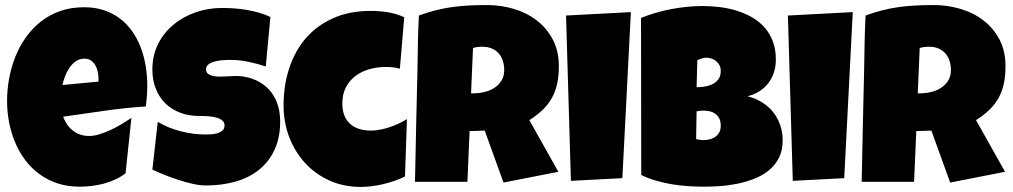

<svg xmlns="http://www.w3.org/2000/svg" viewBox="-20 -736 4056 769"><path d="M569.8 -394.5Q569.8 -352.1 564 -309.6Q480.5 -304.2 397.9 -292.2Q315.4 -280.3 232.9 -268.6Q245.6 -233.4 272.7 -212.4Q299.8 -191.4 337.4 -191.4Q356.9 -191.4 380.1 -198.7Q403.3 -206.1 426.3 -217Q449.2 -228 470.2 -240.7Q491.2 -253.4 506.3 -263.7L482.9 -42Q463.9 -27.3 441.7 -17.1Q419.4 -6.8 395.5 -0.5Q371.6 5.9 347.2 8.8Q322.8 11.7 299.3 11.7Q251 11.7 210.9 -1.5Q170.9 -14.6 138.4 -38.3Q106 -62 81.5 -94.2Q57.1 -126.5 41 -164.6Q24.9 -202.6 16.6 -245.1Q8.3 -287.6 8.3 -331.1Q8.3 -376.5 16.6 -421.9Q24.9 -467.3 41.7 -509.3Q58.6 -551.3 84.2 -587.2Q109.9 -623 144 -649.9Q178.2 -676.8 221.4 -691.9Q264.6 -707 316.9 -707Q360.4 -707 396.2 -695.1Q432.1 -683.1 460.2 -661.9Q488.3 -640.6 509 -611.3Q529.8 -582 543.2 -547.1Q556.6 -512.2 563.2 -473.4Q569.8 -434.6 569.8 -394.5ZM374.5 -419.9Q374.5 -433.6 371.6 -448Q368.7 -462.4 362.1 -474.1Q355.5 -485.8 344.7 -493.4Q334 -501 317.9 -501Q298.3 -501 283.4 -490.5Q268.6 -480 257.8 -464.1Q247.1 -448.2 240.2 -429.7Q233.4 -411.1 230 -395.5L374.5 -409.2Z M1102.1 -250Q1102.1 -183.1 1078.9 -134.5Q1055.7 -85.9 1015.4 -54.4Q975.1 -22.9 921.1 -8.1Q867.2 6.8 805.2 6.8Q781.2 6.8 752.7 0.5Q724.1 -5.9 694.8 -15.4Q665.5 -24.9 638.4 -35.9Q611.3 -46.9 590.3 -56.6L611.8 -248Q653.3 -223.1 703.9 -210.2Q754.4 -197.3 803.2 -197.3Q812.5 -197.3 825.7 -198Q838.9 -198.7 850.8 -202.4Q862.8 -206.1 871.1 -213.4Q879.4 -220.7 879.4 -234.4Q879.4 -243.7 873.5 -250.2Q867.7 -256.8 858.4 -261Q849.1 -265.1 837.4 -267.3Q825.7 -269.5 814.5 -270.5Q803.2 -271.5 793.5 -271.5H793Q793 -271.5 793 -271.5Q793 -271.5 793 -271.5Q793 -271.5 793 -271.5Q793 -271.5 793 -271.5Q793 -271.5 793 -271.5Q793 -271.5 793 -271.5H791.5Q791.5 -271.5 791.5 -271.5Q791.5 -271.5 791.5 -271.5Q791.5 -271.5 791.5 -271.5Q791.5 -271.5 791.5 -271.5Q791.5 -271.5 791.5 -271.5Q791.5 -271.5 791 -271.5Q791 -271.5 791 -271.5Q791 -271.5 791 -271.5Q791 -271.5 791 -271.5Q791 -271.5 791 -271.5Q791 -271.5 791 -271.5Q791 -271.5 791 -271.5Q791 -271.5 791 -271.5Q791 -271.5 791 -271.5H789.6Q789.6 -271.5 789.6 -271.5Q789.6 -271.5 789.6 -271.5Q789.6 -271.5 789.6 -271.5Q789.6 -271.5 789.6 -271.5Q789.6 -271.5 789.6 -271.5H788.6Q788.6 -271.5 788.6 -271.5Q788.6 -271.5 788.6 -271.5Q788.6 -271.5 788.6 -271.5Q788.6 -271.5 788.6 -271.5Q788.6 -271.5 788.6 -271.5Q788.6 -271.5 788.6 -271.5H786.1Q786.1 -271.5 786.1 -271.5Q786.1 -271.5 786.1 -271.5H777.8Q735.8 -271.5 701.4 -284.7Q667 -297.9 642.3 -322Q617.7 -346.2 604 -380.6Q590.3 -415 590.3 -457Q590.3 -514.6 613.5 -560.3Q636.7 -606 675.5 -637.9Q714.4 -669.9 764.6 -687Q814.9 -704.1 868.7 -704.1Q892.6 -704.1 918 -702.4Q943.4 -700.7 968.5 -696.3Q993.7 -691.9 1017.6 -685.1Q1041.5 -678.2 1063 -668L1044.4 -469.7Q1011.2 -481 974.9 -488.5Q938.5 -496.1 903.8 -496.1Q897.5 -496.1 887.5 -495.8Q877.4 -495.6 866.5 -494.4Q855.5 -493.2 844.2 -490.7Q833 -488.3 824.2 -484.1Q815.4 -480 810.3 -473.4Q805.2 -466.8 805.2 -458.5Q805.2 -458.5 805.2 -458.5Q805.2 -458.5 805.2 -458.5Q805.2 -458.5 805.2 -458Q805.2 -458 805.2 -458Q805.2 -458 805.2 -458Q805.2 -458 805.2 -458Q805.2 -458 805.2 -458Q805.2 -458 805.2 -458V-457.5Q805.2 -457.5 805.2 -457.5Q805.2 -457.5 805.2 -457.5Q805.2 -457.5 805.2 -457.5Q805.2 -457.5 805.2 -457.5Q805.2 -457.5 805.2 -457Q805.2 -457 805.2 -457Q805.2 -457 805.2 -457Q805.2 -457 805.2 -457Q805.7 -446.3 813.2 -440.4Q820.8 -434.6 832.8 -431.9Q844.7 -429.2 859.1 -429.2Q873.5 -429.2 887.7 -429.9Q901.9 -430.7 911.6 -431.2Q921.4 -431.6 927.2 -431.6Q927.2 -431.6 927.2 -431.6Q927.2 -431.6 927.7 -431.6Q927.7 -431.6 927.7 -431.6Q927.7 -431.6 927.7 -431.6Q927.7 -431.6 927.7 -431.6H928.2Q928.2 -431.6 928.2 -431.6H928.7Q928.7 -431.6 928.7 -431.6Q928.7 -431.6 929.2 -431.6Q929.2 -431.6 929.2 -431.6Q929.2 -431.6 929.2 -431.6Q929.2 -431.6 929.2 -431.6H929.7Q929.7 -431.6 929.7 -431.6Q929.7 -431.6 929.7 -431.6Q929.7 -431.6 929.7 -431.6Q929.7 -431.6 929.7 -431.6Q929.7 -431.6 929.7 -431.6Q929.7 -431.6 930.2 -431.6Q930.2 -431.6 930.2 -431.6Q930.2 -431.6 930.2 -431.6Q930.2 -431.6 930.2 -431.6Q930.2 -431.6 930.2 -431.6Q930.2 -431.6 930.2 -431.6Q930.2 -431.6 930.7 -431.6Q930.7 -431.6 930.7 -431.6H934.1Q973.1 -429.2 1004.4 -415Q1035.6 -400.9 1057.4 -377.4Q1079.1 -354 1090.6 -321.5Q1102.1 -289.1 1102.1 -250Z M1599.1 -667 1581.5 -460.9Q1567.4 -464.8 1553.7 -466.3Q1540 -467.8 1525.9 -467.8Q1491.2 -467.8 1459.7 -459Q1428.2 -450.2 1404.1 -432.1Q1379.9 -414.1 1365.5 -386.5Q1351.1 -358.9 1351.1 -321.3Q1351.1 -293.9 1359.1 -273.7Q1367.2 -253.4 1382.1 -240Q1397 -226.6 1418.2 -219.7Q1439.5 -212.9 1465.3 -212.9Q1483.4 -212.9 1502.4 -216.6Q1521.5 -220.2 1540.5 -226.6Q1559.6 -232.9 1577.1 -241.2Q1594.7 -249.5 1609.9 -258.8L1602.1 -29.3Q1583 -19.5 1561 -12Q1539.1 -4.4 1515.9 1.2Q1492.7 6.8 1469.5 9.8Q1446.3 12.7 1425.3 12.7Q1356 12.7 1299.1 -13.2Q1242.2 -39.1 1201.4 -83.7Q1160.6 -128.4 1138.2 -187.5Q1115.7 -246.6 1115.7 -313.5Q1115.7 -393.6 1138.4 -462.9Q1161.1 -532.2 1205.3 -583.3Q1249.5 -634.3 1314.7 -663.3Q1379.9 -692.4 1464.4 -692.4Q1498 -692.4 1532.7 -687Q1567.4 -681.6 1599.1 -667Z M2218.3 -470.7Q2218.3 -432.6 2211.7 -401.6Q2205.1 -370.6 2190.9 -344.7Q2176.8 -318.8 2154.3 -296.9Q2131.8 -274.9 2100.1 -254.9L2216.3 -47.9L1996.6 -4.9L1921.4 -212.9L1860.8 -210.9L1852.1 -7.8H1642.1Q1644.5 -119.1 1646.7 -229.5Q1648.9 -339.8 1651.9 -451.2Q1652.8 -507.3 1653.8 -562.5Q1654.8 -617.7 1657.7 -673.8Q1691.9 -686.5 1725.1 -694.8Q1758.3 -703.1 1791.7 -707.8Q1825.2 -712.4 1859.6 -714.1Q1894 -715.8 1930.2 -715.8Q1985.8 -715.8 2037.8 -700.4Q2089.8 -685.1 2129.9 -654.3Q2169.9 -623.5 2194.1 -577.6Q2218.3 -531.7 2218.3 -470.7ZM1999.5 -455.1Q1999.5 -475.6 1993.9 -492.7Q1988.3 -509.8 1977.3 -522.2Q1966.3 -534.7 1950 -541.7Q1933.6 -548.8 1911.6 -548.8Q1901.9 -548.8 1892.6 -547.6Q1883.3 -546.4 1874.5 -543.9L1866.7 -362.3H1878.4Q1899.4 -362.3 1921.1 -367.7Q1942.9 -373 1960.2 -384.3Q1977.5 -395.5 1988.5 -413.1Q1999.5 -430.7 1999.5 -455.1Z M2506.8 -687.5 2472.7 -22.5 2266.6 -11.7 2247.1 -673.8Z M3114.7 -173.8Q3114.7 -133.3 3099.9 -104Q3085 -74.7 3060.1 -54.2Q3035.2 -33.7 3002.7 -20.8Q2970.2 -7.8 2935.1 -0.5Q2899.9 6.8 2864.5 9.3Q2829.1 11.7 2798.3 11.7Q2768.1 11.7 2735.6 9.5Q2703.1 7.3 2670.9 2Q2638.7 -3.4 2607.4 -12.5Q2576.2 -21.5 2548.3 -35.2L2547.4 -664.1Q2574.7 -675.3 2605.5 -684.3Q2636.2 -693.4 2668.2 -699.5Q2700.2 -705.6 2731.9 -708.7Q2763.7 -711.9 2793.5 -711.9Q2828.1 -711.9 2863.5 -707.5Q2898.9 -703.1 2931.6 -692.9Q2964.4 -682.6 2992.7 -666.3Q3021 -649.9 3042.2 -626Q3063.5 -602.1 3075.4 -570.3Q3087.4 -538.6 3087.4 -497.1Q3087.4 -469.7 3079.6 -445.8Q3071.8 -421.9 3057.1 -402.8Q3042.5 -383.8 3021.5 -370.4Q3000.5 -356.9 2974.1 -350.6Q3005.9 -342.3 3032 -326.2Q3058.1 -310.1 3076.4 -287.1Q3094.7 -264.2 3104.7 -235.4Q3114.7 -206.5 3114.7 -173.8ZM2866.7 -452.1Q2866.7 -466.3 2860.8 -476.3Q2855 -486.3 2846.4 -492.7Q2837.9 -499 2827.9 -502Q2817.9 -504.9 2810.1 -504.9Q2800.3 -504.9 2791 -502Q2781.7 -499 2772.9 -495.1L2770 -386.7Q2781.2 -386.7 2797.9 -388.7Q2814.5 -390.6 2829.8 -397.2Q2845.2 -403.8 2856 -416.7Q2866.7 -429.7 2866.7 -452.1ZM2797.4 -293Q2783.2 -293 2770 -290L2768.1 -178.7Q2775.4 -177.2 2782.5 -176Q2789.6 -174.8 2796.4 -174.8Q2806.6 -174.8 2818.8 -177Q2831.1 -179.2 2841.8 -185.8Q2852.5 -192.4 2859.6 -203.6Q2866.7 -214.8 2866.7 -233.4Q2866.7 -252 2859.6 -263.7Q2852.5 -275.4 2842.3 -282Q2832 -288.6 2819.8 -290.8Q2807.6 -293 2797.4 -293Z M3395.5 -687.5 3361.3 -22.5 3155.3 -11.7 3135.7 -673.8Z M4007.3 -470.7Q4007.3 -432.6 4000.7 -401.6Q3994.1 -370.6 3980 -344.7Q3965.8 -318.8 3943.4 -296.9Q3920.9 -274.9 3889.2 -254.9L4005.4 -47.9L3785.6 -4.9L3710.4 -212.9L3649.9 -210.9L3641.1 -7.8H3431.2Q3433.6 -119.1 3435.8 -229.5Q3438 -339.8 3440.9 -451.2Q3441.9 -507.3 3442.9 -562.5Q3443.8 -617.7 3446.8 -673.8Q3481 -686.5 3514.2 -694.8Q3547.4 -703.1 3580.8 -707.8Q3614.3 -712.4 3648.7 -714.1Q3683.1 -715.8 3719.2 -715.8Q3774.9 -715.8 3826.9 -700.4Q3878.9 -685.1 3918.9 -654.3Q3959 -623.5 3983.2 -577.6Q4007.3 -531.7 4007.3 -470.7ZM3788.6 -455.1Q3788.6 -475.6 3783 -492.7Q3777.3 -509.8 3766.4 -522.2Q3755.4 -534.7 3739 -541.7Q3722.7 -548.8 3700.7 -548.8Q3690.9 -548.8 3681.6 -547.6Q3672.4 -546.4 3663.6 -543.9L3655.8 -362.3H3667.5Q3688.5 -362.3 3710.2 -367.7Q3731.9 -373 3749.3 -384.3Q3766.6 -395.5 3777.6 -413.1Q3788.6 -430.7 3788.6 -455.1Z"/></svg>

Font: Luckiest Guy
Style: Regular
Weight: 400
Designer: Astigmatic (AOETI)
Foundry: Astigmatic (AOETI)
Version: Version 1.000